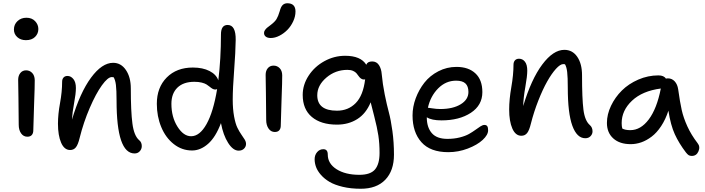

<svg xmlns="http://www.w3.org/2000/svg" viewBox="-20 -868 4300 1171"><path d="M138.2 -623Q106 -623 85.4 -641.6Q64.9 -660.2 64.9 -688Q64.9 -718.8 86.7 -739.3Q108.4 -759.8 141.1 -759.8Q174.3 -759.8 194.1 -739Q213.9 -718.3 213.9 -690.9Q213.9 -662.6 193.8 -642.8Q173.8 -623 138.2 -623ZM147 -34.2Q123 -34.2 108.6 -54.7Q94.2 -75.2 94.2 -106.9Q94.2 -192.4 92.5 -272Q90.8 -351.6 90.8 -380.9Q90.8 -406.2 104 -422.6Q117.2 -439 139.2 -439Q161.1 -439 176.3 -423.1Q191.4 -407.2 191.9 -378.9Q192.4 -349.1 187.7 -224.9Q183.1 -100.6 183.1 -73.2Q183.1 -55.2 174.1 -44.7Q165 -34.2 147 -34.2Z M800.8 67.9Q690.9 67.9 690.9 -253.9Q690.9 -318.8 687 -349.9Q683.1 -380.9 672.9 -397Q669.9 -397.9 661.6 -397.9Q637.7 -397.9 601.3 -347.4Q564.9 -296.9 527.3 -209.7Q489.7 -122.6 465.8 -26.9Q456.1 13.7 442.9 30.3Q429.7 46.9 407.7 46.9Q372.1 46.9 352.8 2.4Q333.5 -42 333.5 -113.8Q333.5 -170.9 346.2 -239.7Q358.9 -308.6 358.9 -369.1Q358.9 -385.3 367.4 -395Q376 -404.8 391.6 -404.8Q412.1 -404.8 427.5 -386Q442.9 -367.2 442.9 -331.1Q442.9 -297.4 431.9 -238.8Q420.9 -180.2 418.9 -138.2Q468.3 -303.7 535.2 -394.3Q602.1 -484.9 669.9 -484.9Q718.3 -484.9 748 -440.9Q777.8 -397 777.8 -329.1Q777.8 -188.5 787.6 -114.3Q797.4 -40 828.6 -13.2Q844.7 -0.5 844.7 22.9Q844.7 41 832.5 54.4Q820.3 67.9 800.8 67.9Z M1151.4 49.8Q1089.4 49.8 1039.8 10.7Q990.2 -28.3 963.4 -93.3Q936.5 -158.2 936.5 -234.9Q936.5 -334.5 996.8 -395.3Q1057.1 -456.1 1156.2 -456.1Q1216.8 -456.1 1258.1 -434.8Q1299.3 -413.6 1311.5 -377.9Q1327.6 -510.3 1327.6 -658.2Q1327.6 -715.8 1368.2 -715.8Q1418.9 -715.8 1417.5 -624Q1416.5 -550.8 1408 -439.2Q1399.4 -327.6 1399.4 -261.2Q1399.4 -202.6 1407.7 -157.7Q1416 -112.8 1428 -88.6Q1439.9 -64.5 1451.9 -47.6Q1463.9 -30.8 1472.2 -17.1Q1480.5 -3.4 1480.5 9.8Q1480.5 26.4 1468.3 38.6Q1456.1 50.8 1435.5 50.8Q1401.4 50.8 1371.3 3.4Q1341.3 -43.9 1327.6 -117.2Q1295.4 -31.7 1249.3 9Q1203.1 49.8 1151.4 49.8ZM1025.4 -234.9Q1025.4 -154.3 1062.3 -95.7Q1099.1 -37.1 1145.5 -37.1Q1198.2 -37.1 1239.7 -111.3Q1281.2 -185.5 1304.2 -324.2Q1296.9 -321.8 1293.5 -321.8Q1284.2 -321.8 1275.9 -326.7Q1267.6 -331.5 1259.3 -338.6Q1251 -345.7 1240.2 -352.5Q1229.5 -359.4 1210.2 -364.3Q1190.9 -369.1 1165.5 -369.1Q1098.6 -369.1 1062 -333.5Q1025.4 -297.9 1025.4 -234.9Z M1631.3 -636.2Q1611.8 -636.2 1601.1 -644.5Q1590.3 -652.8 1590.3 -667Q1590.3 -676.3 1596.2 -684.6Q1602.1 -692.9 1608.6 -698.5Q1615.2 -704.1 1632.3 -716.8Q1656.2 -734.9 1666.5 -751.7Q1676.8 -768.6 1686 -799.8Q1692.9 -826.7 1704.1 -837.4Q1715.3 -848.1 1732.4 -848.1Q1782.2 -848.1 1782.2 -797.9Q1782.2 -768.1 1768.3 -738Q1754.4 -708 1732.9 -686Q1711.4 -664.1 1684.3 -650.1Q1657.2 -636.2 1631.3 -636.2ZM1656.2 -63Q1632.3 -63 1617.9 -84Q1603.5 -105 1603.5 -136.2Q1603.5 -222.2 1601.8 -302Q1600.1 -381.8 1600.1 -411.1Q1600.1 -436.5 1613.3 -452.1Q1626.5 -467.8 1648.4 -467.8Q1670.4 -467.8 1685.5 -452.4Q1700.7 -437 1701.2 -409.2Q1701.7 -379.4 1697 -254.6Q1692.4 -129.9 1692.4 -102.1Q1692.4 -84 1683.3 -73.5Q1674.3 -63 1656.2 -63Z M2180.2 283.2Q2119.6 283.2 2070.6 271.5Q2021.5 259.8 1990.2 241.5Q1959 223.1 1937.7 199Q1916.5 174.8 1907.7 150.9Q1898.9 127 1898.9 103Q1898.9 77.6 1914.1 59.8Q1929.2 42 1952.1 42Q1979 42 1979 74.2Q1979 129.9 2032.7 164.1Q2086.4 198.2 2171.9 198.2Q2239.7 198.2 2267.3 165.3Q2294.9 132.3 2294.9 64.9Q2294.9 7.3 2287.6 -41.3Q2280.3 -89.8 2262 -160.4Q2243.7 -231 2240.7 -244.1Q2212.4 -175.3 2158.9 -141.6Q2105.5 -107.9 2035.2 -107.9Q1937.5 -107.9 1881.8 -154.8Q1826.2 -201.7 1826.2 -289.1Q1826.2 -351.1 1862.3 -406.5Q1898.4 -461.9 1958.3 -494.9Q2018.1 -527.8 2085 -527.8Q2180.2 -527.8 2213.9 -473.1Q2221.2 -493.2 2250 -493.2Q2276.9 -493.2 2291.3 -470.9Q2305.7 -448.7 2308.1 -416Q2313.5 -356 2326.4 -292Q2339.4 -228 2351.6 -182.9Q2363.8 -137.7 2373.3 -68.8Q2382.8 0 2382.8 75.2Q2382.8 173.3 2329.8 228.3Q2276.9 283.2 2180.2 283.2ZM1915 -287.1Q1915 -192.9 2035.2 -192.9Q2104 -192.9 2149.7 -239.5Q2195.3 -286.1 2207 -384.8Q2203.1 -382.8 2201.2 -382.8Q2189.9 -382.8 2181.6 -388.9Q2173.3 -395 2167.5 -403.6Q2161.6 -412.1 2154.3 -420.9Q2147 -429.7 2133.1 -435.8Q2119.1 -441.9 2099.1 -441.9Q2025.4 -441.9 1970.2 -394.5Q1915 -347.2 1915 -287.1Z M2713.9 60.1Q2604.5 60.1 2550.3 -0.7Q2496.1 -61.5 2496.1 -164.1Q2496.1 -216.3 2515.4 -268.6Q2534.7 -320.8 2568.4 -363.8Q2602.1 -406.7 2653.6 -433.3Q2705.1 -460 2764.2 -460Q2837.4 -460 2879.6 -420.4Q2921.9 -380.9 2921.9 -306.2Q2921.9 -226.1 2851.6 -179.9Q2781.2 -133.8 2672.9 -133.8Q2611.8 -133.8 2583 -152.8V-151.9Q2583 -91.8 2613.3 -56.4Q2643.6 -21 2709 -21Q2749.5 -21 2784.2 -29.8Q2818.8 -38.6 2840.6 -51Q2862.3 -63.5 2879.4 -75.9Q2896.5 -88.4 2910.2 -97.2Q2923.8 -106 2934.1 -106Q2946.8 -106 2951.9 -98.1Q2957 -90.3 2957 -73.2Q2957 -45.4 2923.8 -14.6Q2890.6 16.1 2833 38.1Q2775.4 60.1 2713.9 60.1ZM2589.8 -210.9Q2594.2 -210.9 2617.9 -207Q2641.6 -203.1 2666 -203.1Q2742.2 -203.1 2789.6 -231.9Q2836.9 -260.7 2836.9 -307.1Q2836.9 -341.8 2818.8 -358.9Q2800.8 -376 2761.7 -376Q2699.2 -376 2652.3 -328.9Q2605.5 -281.7 2589.8 -210.9Z M3549.8 -24.9Q3498.5 -24.9 3470.7 -101.1Q3442.9 -177.2 3442.9 -333Q3442.9 -397.5 3439.2 -428.7Q3435.5 -460 3425.8 -476.1Q3422.9 -477.1 3415.5 -477.1Q3397 -477.1 3370.6 -448Q3344.2 -418.9 3317.1 -370.8Q3290 -322.8 3263.2 -254.6Q3236.3 -186.5 3217.8 -113.8Q3208 -72.8 3194.8 -56.4Q3181.6 -40 3159.7 -40Q3124 -40 3104.7 -84.2Q3085.4 -128.4 3085.4 -200.2Q3085.4 -261.2 3098.6 -336.9Q3111.8 -412.6 3111.8 -473.1Q3111.8 -489.7 3120.6 -499.8Q3129.4 -509.8 3145.5 -509.8Q3167.5 -509.8 3181.6 -491.7Q3195.8 -473.6 3195.8 -437Q3195.8 -403.8 3184.1 -338.1Q3172.4 -272.5 3170.9 -221.2Q3220.2 -384.8 3287.1 -474.4Q3354 -564 3421.9 -564Q3471.7 -564 3500.7 -521.5Q3529.8 -479 3529.8 -409.2Q3529.8 -267.6 3538.3 -199.5Q3546.9 -131.3 3577.6 -105Q3593.8 -90.8 3593.8 -66.9Q3593.8 -50.3 3581.8 -37.6Q3569.8 -24.9 3549.8 -24.9Z M3826.7 11.2Q3759.3 11.2 3720.5 -23.7Q3681.6 -58.6 3681.6 -118.2Q3681.6 -170.4 3706.5 -222.7Q3731.4 -274.9 3772.7 -315.9Q3814 -356.9 3873 -382.6Q3932.1 -408.2 3995.6 -408.2Q4029.3 -408.2 4041.5 -388.2Q4045.4 -390.1 4054.2 -390.1Q4078.1 -390.1 4095 -371.8Q4111.8 -353.5 4116.2 -323.2Q4127 -245.1 4137.7 -197.3Q4148.4 -149.4 4172.1 -97.4Q4195.8 -45.4 4234.4 4.9Q4252 26.4 4240 54.7Q4228 83 4199.2 83Q4187 83 4179.7 78.1Q4172.4 73.2 4163.6 62Q4121.1 6.3 4095.7 -49.1Q4070.3 -104.5 4056.6 -192.9Q4039.1 -139.2 4012.2 -98.6Q3985.4 -58.1 3954.3 -34.7Q3923.3 -11.2 3891.4 0Q3859.4 11.2 3826.7 11.2ZM3771.5 -117.2Q3771.5 -97.2 3775.4 -84Q3793 -74.2 3824.2 -74.2Q3887.7 -74.2 3937 -139.9Q3986.3 -205.6 4010.3 -328.1Q3897.9 -313.5 3834.7 -253.9Q3771.5 -194.3 3771.5 -117.2Z"/></svg>

Font: Shantell Sans Irregular Bouncy
Style: Regular
Weight: 400
Designer: Stephen Nixon, Anya Danilova, Shantell Martin
Foundry: Arrow Type
Version: Version 1.006;[9816181b4]